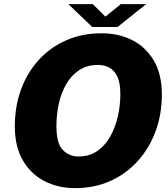

<svg xmlns="http://www.w3.org/2000/svg" viewBox="-20 -914 826 946"><path d="M349 13Q266.5 13 199.2 -21.5Q132 -56 92.5 -124Q53 -192 53 -292Q53 -389.5 83.5 -472.8Q114 -556 170.5 -618.2Q227 -680.5 305.8 -715.2Q384.5 -750 481 -750Q565 -750 632 -716Q699 -682 738.2 -615Q777.5 -548 777.5 -448.5Q777.5 -351.5 746.8 -267.8Q716 -184 659 -120.8Q602 -57.5 523.5 -22.2Q445 13 349 13ZM367 -143Q421 -143 460 -170.5Q499 -198 524 -243Q549 -288 561 -342.2Q573 -396.5 573 -450.5Q573 -505.5 558 -536.8Q543 -568 518.2 -581Q493.5 -594 463 -594Q408.5 -594 369.5 -568Q330.5 -542 305.8 -498.5Q281 -455 269.5 -401.5Q258 -348 258 -292.5Q258 -207.5 289.5 -175.2Q321 -143 367 -143ZM317 -893.5H437.5L522.5 -809H471L575 -893.5H700L559 -781H434.5Z"/></svg>

Font: Epilogue Black
Style: Italic
Weight: 900
Italic angle: -12°
Designer: Tyler Finck
Foundry: Etcetera Type Co
Version: Version 2.111